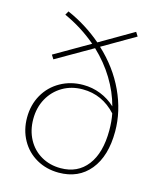

<svg xmlns="http://www.w3.org/2000/svg" viewBox="-109 -792 715 872"><g transform="rotate(15 248.5 -355.5)"><path d="M450 -243Q450 -127 396.5 -61.5Q343 4 250 4Q192 4 145.5 -22.5Q99 -49 73 -96Q47 -143 47 -201Q47 -261 74 -308.5Q101 -356 149 -383Q197 -410 256 -410Q299 -410 338 -394.5Q377 -379 408 -350Q391 -414 354.5 -474Q318 -534 264 -585L94 -487L82 -506L246 -601Q178 -659 94 -697L104 -715Q192 -677 267 -613L425 -705L437 -686L284 -597Q364 -523 407 -430.5Q450 -338 450 -243ZM423 -241Q423 -283 416 -319Q351 -390 259 -390Q206 -390 164.5 -365.5Q123 -341 99.5 -298.5Q76 -256 76 -202Q76 -149 98.5 -107Q121 -65 161.5 -41.5Q202 -18 253 -18Q333 -18 378 -76.5Q423 -135 423 -241Z"/></g></svg>

Font: Ysabeau Extralight
Style: Regular
Weight: 200
Designer: Christian Thalmann (Catharsis Fonts)
Version: Version 0.003